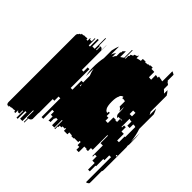

<svg xmlns="http://www.w3.org/2000/svg" viewBox="-152 -933 1165 1165"><g transform="rotate(-45 431.0 -350.0)"><path d="M778 -129H865Q863 -124 860.5 -119Q858 -114 855 -109H804L801 -104H798Q796 -100 793 -96.5Q790 -93 787 -89H752Q748 -84 743 -79Q738 -74 733 -69H763Q759 -65 754 -61.5Q749 -58 744 -54H743Q742 -53 740 -52Q738 -51 736 -49H597Q593 -46 588.5 -43.5Q584 -41 579 -39H635Q619 -30 600 -24H475Q455 -17 432 -12Q409 -7 383 -4H461Q443 -2 423.5 -1Q404 0 384 0H364Q359 0 353 -2Q347 0 342 0H146Q137 0 132 -4H30Q20 -10 18 -24H234Q233 -25 233 -27V-39H192V-49H130V-54H81V-69H138V-89H175V-104H158V-109H248V-129H312V-134H186V-149H160V-164H164V-184H116V-204H141V-219H168V-229H157V-264H153V-284H158V-289H159V-299H160V-309H144V-339H163V-344H157V-364H148V-379H136V-384H113V-389H182V-394H117V-414H166V-429H156V-434H124V-444H122V-449H157V-464H184V-479H107V-494H268V-509H232V-523H115Q110 -523 108 -524H60Q46 -529 44 -544H10V-549H42V-554H100V-559H8V-579H63V-589H-3V-599H54V-604H27V-619H34V-624H12V-634H21V-644H20V-664H17V-679H11Q11 -685 14 -689H10Q16 -700 30 -700H604Q617 -700 623 -689H627Q630 -685 630 -679H637V-664H640V-644H641V-634H632V-624H654V-619H647V-604H674V-599H617V-589H683V-579H628V-559H720V-554H662V-549H630V-544H664Q663 -529 648 -524H696Q694 -523 689 -523H482V-509H518V-494H357V-479H434V-464H491Q512 -473 539 -479H473Q508 -487 541 -487Q565 -487 586.5 -485Q608 -483 627 -479H694Q707 -476 719.5 -472.5Q732 -469 742 -464H673Q687 -459 702 -449H667L675 -444H677Q685 -440 690 -434H722L727 -429H737L751 -414H702Q710 -404 716 -394H782L785 -389H716L719 -384H742L745 -379H757L763 -364H772Q774 -360 776 -354.5Q778 -349 779 -344H785L787 -339H767L770 -329Q772 -325 772.5 -319.5Q773 -314 774 -309H790Q791 -307 791 -304Q791 -301 792 -299H791L792 -289H791V-284H786L788 -264H791Q791 -260 791.5 -256.5Q792 -253 792 -249H796V-229H785V-218Q785 -214 785 -211Q785 -208 784 -204H739Q738 -199 738 -194Q738 -189 737 -184H778Q777 -179 776.5 -174Q776 -169 774 -164H785Q784 -160 783.5 -156.5Q783 -153 781 -149H783Q782 -145 781 -141.5Q780 -138 778 -134H780Q780 -133 778 -129ZM422 -464H407V-457Q411 -459 414.5 -461Q418 -463 422 -464ZM410 -149H436V-134H439V-149H437V-153Q437 -161 439 -164H428Q435 -180 453 -180H473Q493 -180 504 -184H464Q481 -190 487 -204H532Q535 -210 535 -219V-222Q535 -227 534 -229H545Q544 -241 532 -249H528Q512 -259 475 -259Q455 -259 441.5 -256.5Q428 -254 420 -249H421Q407 -242 407 -229H418V-219H391V-204H366V-184H414V-164H410ZM498 -109H528V-129H498ZM474 -104H477V-109H408V-104H425V-89H388V-69H331V-54H380V-49H467V-54H469V-69H438V-89H474ZM255 -4H271Q266 -7 263 -12Q260 -7 255 -4Z"/></g></svg>

Font: Rubik Glitch
Style: Regular
Weight: 400
Designer: Hubert and Fischer, NaN
Foundry: Hubert and Fischer, NaN
Version: Version 2.200